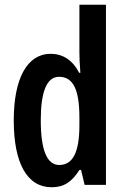

<svg xmlns="http://www.w3.org/2000/svg" viewBox="-20 -780 526 810"><path d="M198 10C251 10 284 -14 315 -63H322L337 0H427V-760H315V-559C315 -538 316 -511 319 -473H314C286 -527 244 -553 194 -553C95 -553 38 -450 38 -272C38 -92 94 10 198 10ZM230 -84C178 -84 152 -147 152 -273C152 -392 177 -456 229 -456C289 -456 315 -402 315 -283V-252C315 -137 287 -84 230 -84Z"/></svg>

Font: Noto Sans Lao Looped ExtraCondensed SemiBold
Style: Regular
Weight: 600
Width: 2
Designer: Mark Frömberg, Ben Mitchell
Foundry: The Fontpad Ltd
Version: Version 1.002